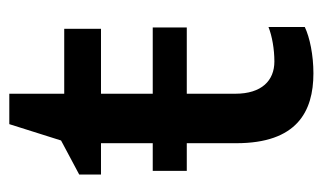

<svg xmlns="http://www.w3.org/2000/svg" viewBox="-164 -536 710 423"><g transform="rotate(-90 191.5 -325.0)"><path d="M267 -76C225 -76 196 -104 196 -162V-269H342V-344H196V-458H339V-539H196V-660H129L93 -546L18 -506V-458H87V-344H26V-269H87V-160C87 -27 156 10 241 10C281 10 320 2 343 -9V-89C323 -81 294 -76 267 -76Z"/></g></svg>

Font: Noto Sans Thai Medium
Style: Regular
Weight: 500
Designer: Monotype Design Team
Foundry: Monotype Imaging Inc.
Version: Version 1.901